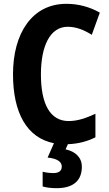

<svg xmlns="http://www.w3.org/2000/svg" viewBox="-20 -744 569 1004"><path d="M408 128C408 79 374 48 323 37L335 10C389 8 435 -4 479 -26V-149C431 -127 387 -111 339 -111C243 -111 194 -198 194 -355C194 -502 241 -604 334 -604C379 -604 420 -587 460 -562L502 -678C447 -709 388 -724 327 -724C148 -724 48 -570 48 -356C48 -153 121 -23 262 5L229 80C278 85 303 101 303 127C303 150 287 161 259 161C243 161 221 159 203 154V231C223 237 247 240 276 240C366 240 408 198 408 128Z"/></svg>

Font: Noto Sans Myanmar Condensed
Style: Bold
Weight: 700
Width: 3
Designer: Monotype Design Team
Foundry: Monotype Imaging Inc.
Version: Version 2.107